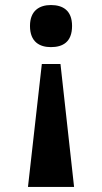

<svg xmlns="http://www.w3.org/2000/svg" viewBox="-20 -562 406 762"><path d="M182 -542C138 -542 99 -521 99 -459C99 -395 138 -375 182 -375C229 -375 266 -395 266 -459C266 -521 229 -542 182 -542ZM220 -308H146L91 180H274Z"/></svg>

Font: Noto Serif Hentaigana Bold
Style: Regular
Weight: 700
Designer: Kazuhiro Yamada
Foundry: nipponia
Version: Version 1.000